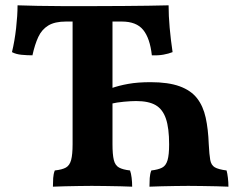

<svg xmlns="http://www.w3.org/2000/svg" viewBox="-20 -699 914 722"><path d="M179 3Q179 -14 180 -29.5Q181 -45 186 -58Q214 -61 228 -69Q242 -77 247.5 -97.5Q253 -118 253 -157V-633H403V-157Q403 -118 408 -97.5Q413 -77 427.5 -69Q442 -61 469 -58Q473 -47 475 -30.5Q477 -14 477 3Q460 2 432.5 1.5Q405 1 376.5 0.5Q348 0 325 0Q303 0 276.5 0.5Q250 1 224.5 1.5Q199 2 179 3ZM542 3Q542 -14 543 -29.5Q544 -45 549 -58Q575 -61 589.5 -68.5Q604 -76 610 -96.5Q616 -117 616 -156Q616 -217 604 -252.5Q592 -288 565.5 -303.5Q539 -319 492 -319Q473 -319 446 -316.5Q419 -314 398 -309V-367Q426 -377 462 -383.5Q498 -390 546 -390Q613 -390 655.5 -374.5Q698 -359 721 -329.5Q744 -300 753.5 -256.5Q763 -213 765 -157Q767 -118 770.5 -98Q774 -78 787.5 -70Q801 -62 832 -58Q835 -47 837 -30.5Q839 -14 839 3Q822 2 795 1.5Q768 1 739.5 0.5Q711 0 688 0Q665 0 638.5 0.5Q612 1 587 1.5Q562 2 542 3ZM102 -491Q82 -491 61 -493Q40 -495 25 -503Q35 -544 40.5 -592.5Q46 -641 46 -679Q81 -678 122 -677Q163 -676 213.5 -676Q264 -676 331 -676Q393 -676 444 -676.5Q495 -677 537.5 -677.5Q580 -678 614 -679Q614 -640 618 -595Q622 -550 629 -503Q614 -497 594.5 -493.5Q575 -490 551 -491Q544 -555 518.5 -586.5Q493 -618 438 -618H228Q186 -618 161.5 -603Q137 -588 124 -560Q111 -532 102 -491Z"/></svg>

Font: Vollkorn
Style: Bold
Weight: 700
Designer: Friedrich Althausen
Foundry: Friedrich Althausen
Version: Version 5.000